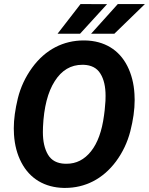

<svg xmlns="http://www.w3.org/2000/svg" viewBox="-20 -921 738 951"><path d="M431.2 -753.9H546.4L697.8 -900.9H563.5ZM265.1 -753.9H376.5L510.3 -900.4L378.9 -900.9ZM295.9 9.8C297.9 9.8 300.3 9.8 302.2 9.8C400.4 9.8 488.8 -33.2 554.7 -121.6C587.4 -166 611.3 -215.8 625.5 -271C639.6 -326.2 647 -377.9 647 -425.8C647 -435.5 646.5 -445.8 646 -455.6C643.1 -506.8 631.3 -553.2 610.8 -593.8C569.8 -674.8 496.6 -718.8 400.9 -720.7C398.9 -720.7 396.5 -720.7 394.5 -720.7C295.4 -720.7 205.1 -676.8 138.7 -585C105.5 -539.1 82 -488.8 68.4 -434.1C55.2 -379.4 48.3 -330.1 48.3 -285.6C48.3 -274.9 48.8 -264.6 49.3 -254.4C52.7 -202.1 64.9 -156.2 85.9 -116.2C127.9 -35.6 201.7 7.8 295.9 9.8ZM495.1 -348.6C484.9 -271.5 463.4 -212.4 430.7 -171.4C397.9 -130.4 357.9 -109.9 310.1 -109.9C307.6 -109.9 304.7 -109.9 302.2 -109.9C263.2 -111.3 234.9 -126 217.8 -154.8C200.7 -183.6 192.4 -220.7 192.4 -266.6C192.4 -274.4 192.4 -282.7 192.9 -291.5C197.3 -389.6 216.8 -465.8 251.5 -519.5C285.6 -573.2 331.1 -600.1 387.7 -600.1C390.1 -600.1 392.1 -600.1 394 -600.1C432.1 -598.6 460 -584.5 477.1 -556.6C494.6 -528.8 502.9 -492.2 502.9 -446.3C502.9 -438.5 502.9 -430.2 502.4 -421.4L498.5 -375Z"/></svg>

Font: Roboto
Style: Bold Italic
Weight: 700
Italic angle: -12°
Designer: Google
Version: Version 2.137; 2017